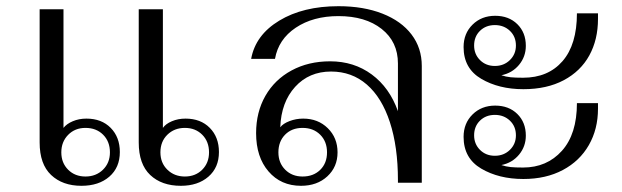

<svg xmlns="http://www.w3.org/2000/svg" viewBox="-20 -590 2007 620"><path d="M108 -130V-560H185V-177Q195 -190 215 -198.5Q235 -207 259 -207Q308 -207 337.5 -177Q367 -147 367 -99Q367 -49 333 -19.5Q299 10 243 10Q182 10 145 -25Q108 -60 108 -130ZM428 -130V-560H506V-177Q515 -190 535 -198.5Q555 -207 579 -207Q628 -207 657.5 -177Q687 -147 687 -99Q687 -49 653 -19.5Q619 10 564 10Q502 10 465 -25Q428 -60 428 -130ZM335 -98Q335 -133 313 -155Q291 -177 256 -177Q222 -177 200 -154.5Q178 -132 178 -98Q178 -64 200 -42Q222 -20 256 -20Q290 -20 312.5 -42Q335 -64 335 -98ZM655 -98Q655 -133 633 -155Q611 -177 577 -177Q543 -177 520.5 -155Q498 -133 498 -98Q498 -64 520.5 -42Q543 -20 577 -20Q611 -20 633 -42Q655 -64 655 -98Z M807 -160Q807 -228 837 -280.5Q867 -333 921.5 -362.5Q976 -392 1046 -392Q1123 -392 1180.5 -349.5Q1238 -307 1265 -231V-385Q1265 -455 1212.5 -496.5Q1160 -538 1073 -538Q991 -538 935 -500.5Q879 -463 868 -400H791Q805 -477 882 -523.5Q959 -570 1073 -570Q1154 -570 1215 -546Q1276 -522 1309 -478.5Q1342 -435 1342 -377V0H1265V-8Q1265 -116 1239 -195.5Q1213 -275 1164.5 -317Q1116 -359 1049 -359Q978 -359 933 -309.5Q888 -260 885 -179Q894 -191 915 -199Q936 -207 959 -207Q1007 -207 1038.5 -176Q1070 -145 1070 -98Q1070 -51 1037 -20.5Q1004 10 952 10Q887 10 847 -36.5Q807 -83 807 -160ZM1036 -98Q1036 -133 1014 -155Q992 -177 957 -177Q922 -177 900.5 -155Q879 -133 879 -98Q879 -64 901 -42Q923 -20 957 -20Q992 -20 1014 -41.5Q1036 -63 1036 -98Z M1477 -438Q1477 -482 1506 -510.5Q1535 -539 1579 -539Q1623 -539 1650.5 -512Q1678 -485 1678 -442Q1678 -407 1656 -380.5Q1634 -354 1599 -347Q1614 -342 1629 -340.5Q1644 -339 1669 -339Q1750 -339 1796.5 -392.5Q1843 -446 1843 -547H1911V-529Q1911 -462 1883 -411Q1855 -360 1800.5 -331Q1746 -302 1670 -302Q1591 -302 1534 -335.5Q1477 -369 1477 -438ZM1646 -443Q1646 -472 1626.5 -490.5Q1607 -509 1578 -509Q1549 -509 1530 -490.5Q1511 -472 1511 -443Q1511 -415 1530 -396Q1549 -377 1578 -377Q1607 -377 1626.5 -396Q1646 -415 1646 -443ZM1477 -148Q1477 -192 1506 -220.5Q1535 -249 1579 -249Q1623 -249 1650.5 -222Q1678 -195 1678 -152Q1678 -117 1656 -90.5Q1634 -64 1599 -57Q1614 -52 1629 -50.5Q1644 -49 1669 -49Q1746 -49 1794.5 -103Q1843 -157 1843 -257H1911V-239Q1911 -173 1881.5 -121.5Q1852 -70 1797.5 -41Q1743 -12 1670 -12Q1591 -12 1534 -45.5Q1477 -79 1477 -148ZM1646 -153Q1646 -182 1626.5 -200.5Q1607 -219 1578 -219Q1549 -219 1530 -200.5Q1511 -182 1511 -153Q1511 -125 1530 -106Q1549 -87 1578 -87Q1607 -87 1626.5 -106Q1646 -125 1646 -153Z"/></svg>

Font: Fahkwang Light
Style: Regular
Weight: 300
Version: Version 1.000; ttfautohint (v1.6)